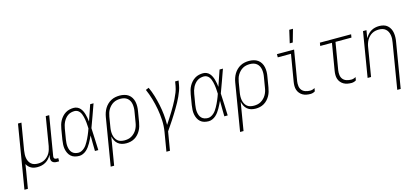

<svg xmlns="http://www.w3.org/2000/svg" viewBox="-95 -1341 4667 2150"><g transform="rotate(-15 2238.5 -266.5)"><path d="M-23 215 99 -520H139L87 -209Q84 -188 83 -166.5Q82 -145 85.5 -124Q89 -103 98 -85Q107 -67 122 -53.5Q137 -40 157.5 -34.5Q178 -29 200 -29Q220 -29 240 -33Q260 -37 278.5 -47.5Q297 -58 313 -74Q329 -90 339.5 -108.5Q350 -127 356 -147Q362 -167 366 -187L421 -520H461L385 -64Q384 -57 385 -50Q386 -43 390.5 -38Q395 -33 402 -31Q409 -29 416 -29H435L434 8H409Q394 8 380 4Q366 0 356.5 -10Q347 -20 345 -34.5Q343 -49 345 -64L350 -90Q337 -68 320 -48.5Q303 -29 280.5 -16Q258 -3 234 2.5Q210 8 186 8Q166 8 147.5 4.5Q129 1 112.5 -8Q96 -17 83.5 -30Q71 -43 62 -60Q56 -18 49 24Q42 66 35 107L17 215Z M670 8Q643 8 618 1Q593 -6 574.5 -22.5Q556 -39 545 -62Q534 -85 529.5 -110Q525 -135 526.5 -162Q528 -189 532 -215L552 -335Q556 -359 563 -383Q570 -407 582 -429Q594 -451 611.5 -470.5Q629 -490 651 -503.5Q673 -517 697.5 -522.5Q722 -528 745 -528Q768 -528 787.5 -519Q807 -510 820.5 -494.5Q834 -479 843 -460Q852 -441 857.5 -420.5Q863 -400 867 -379Q871 -358 873 -336Q889 -382 904.5 -428Q920 -474 936 -520H975Q951 -454 928 -388Q905 -322 880 -257Q884 -193 886 -128.5Q888 -64 891 0H852Q851 -45 850.5 -90.5Q850 -136 850 -181Q840 -160 830 -139.5Q820 -119 808.5 -99Q797 -79 783.5 -60.5Q770 -42 752.5 -26.5Q735 -11 713 -1.5Q691 8 670 8ZM671 -29Q689 -29 706.5 -37.5Q724 -46 739 -59.5Q754 -73 765 -89Q776 -105 785.5 -122Q795 -139 803.5 -156.5Q812 -174 819.5 -191.5Q827 -209 834 -227Q841 -245 847 -263Q846 -281 845 -298.5Q844 -316 842.5 -333Q841 -350 838 -367Q835 -384 831 -400.5Q827 -417 820.5 -433Q814 -449 804 -462Q794 -475 778.5 -483Q763 -491 745 -491Q726 -491 706 -486Q686 -481 669 -469.5Q652 -458 638 -441Q624 -424 615 -406Q606 -388 600 -368.5Q594 -349 591 -329L571 -209Q568 -189 566.5 -168Q565 -147 567.5 -127Q570 -107 577 -88.5Q584 -70 597.5 -56Q611 -42 630.5 -35.5Q650 -29 671 -29Z M977 215 1068 -335Q1072 -360 1080.5 -385Q1089 -410 1102.5 -432.5Q1116 -455 1135.5 -474Q1155 -493 1178.5 -505.5Q1202 -518 1227.5 -523Q1253 -528 1278 -528Q1306 -528 1332.5 -521.5Q1359 -515 1380 -500Q1401 -485 1414.5 -462.5Q1428 -440 1433.5 -414Q1439 -388 1438.5 -360Q1438 -332 1433 -305L1413 -185Q1409 -161 1402 -137Q1395 -113 1382.5 -90.5Q1370 -68 1352 -48.5Q1334 -29 1311.5 -16Q1289 -3 1264.5 2.5Q1240 8 1216 8Q1188 8 1163 1Q1138 -6 1118.5 -22.5Q1099 -39 1087.5 -62Q1076 -85 1071 -110L1017 215ZM1204 -29Q1224 -29 1245 -33Q1266 -37 1285 -48Q1304 -59 1320 -75Q1336 -91 1347 -110Q1358 -129 1364.5 -149.5Q1371 -170 1374 -191L1394 -311Q1398 -332 1398.5 -354Q1399 -376 1395.5 -397Q1392 -418 1382.5 -436Q1373 -454 1357 -467Q1341 -480 1320.5 -485.5Q1300 -491 1278 -491Q1258 -491 1237 -487Q1216 -483 1196.5 -472Q1177 -461 1161.5 -445Q1146 -429 1134.5 -410Q1123 -391 1117 -370.5Q1111 -350 1107 -329L1088 -213Q1084 -191 1083.5 -169Q1083 -147 1086.5 -126Q1090 -105 1099.5 -86Q1109 -67 1124 -53.5Q1139 -40 1160.5 -34.5Q1182 -29 1204 -29Z M1623 215 1660 -6Q1671 -73 1667.5 -139.5Q1664 -206 1652.5 -269.5Q1641 -333 1623 -394.5Q1605 -456 1580 -513L1616 -528Q1640 -476 1656.5 -421Q1673 -366 1685 -309Q1697 -252 1703 -193Q1709 -134 1708 -73Q1729 -105 1749.5 -136.5Q1770 -168 1789.5 -200Q1809 -232 1827.5 -264.5Q1846 -297 1862.5 -330.5Q1879 -364 1892.5 -398.5Q1906 -433 1912 -468L1921 -520H1961L1952 -468Q1947 -437 1935.5 -406Q1924 -375 1910 -344.5Q1896 -314 1880 -284.5Q1864 -255 1846.5 -226Q1829 -197 1811.5 -168.5Q1794 -140 1775.5 -112Q1757 -84 1738 -56Q1719 -28 1700 0L1664 215Z M2170 8Q2143 8 2118 1Q2093 -6 2074.5 -22.5Q2056 -39 2045 -62Q2034 -85 2029.5 -110Q2025 -135 2026.5 -162Q2028 -189 2032 -215L2052 -335Q2056 -359 2063 -383Q2070 -407 2082 -429Q2094 -451 2111.5 -470.5Q2129 -490 2151 -503.5Q2173 -517 2197.5 -522.5Q2222 -528 2245 -528Q2268 -528 2287.5 -519Q2307 -510 2320.5 -494.5Q2334 -479 2343 -460Q2352 -441 2357.5 -420.5Q2363 -400 2367 -379Q2371 -358 2373 -336Q2389 -382 2404.5 -428Q2420 -474 2436 -520H2475Q2451 -454 2428 -388Q2405 -322 2380 -257Q2384 -193 2386 -128.5Q2388 -64 2391 0H2352Q2351 -45 2350.5 -90.5Q2350 -136 2350 -181Q2340 -160 2330 -139.5Q2320 -119 2308.5 -99Q2297 -79 2283.5 -60.5Q2270 -42 2252.5 -26.5Q2235 -11 2213 -1.5Q2191 8 2170 8ZM2171 -29Q2189 -29 2206.5 -37.5Q2224 -46 2239 -59.5Q2254 -73 2265 -89Q2276 -105 2285.5 -122Q2295 -139 2303.5 -156.5Q2312 -174 2319.5 -191.5Q2327 -209 2334 -227Q2341 -245 2347 -263Q2346 -281 2345 -298.5Q2344 -316 2342.5 -333Q2341 -350 2338 -367Q2335 -384 2331 -400.5Q2327 -417 2320.5 -433Q2314 -449 2304 -462Q2294 -475 2278.5 -483Q2263 -491 2245 -491Q2226 -491 2206 -486Q2186 -481 2169 -469.5Q2152 -458 2138 -441Q2124 -424 2115 -406Q2106 -388 2100 -368.5Q2094 -349 2091 -329L2071 -209Q2068 -189 2066.5 -168Q2065 -147 2067.5 -127Q2070 -107 2077 -88.5Q2084 -70 2097.5 -56Q2111 -42 2130.5 -35.5Q2150 -29 2171 -29Z M2477 215 2568 -335Q2572 -360 2580.5 -385Q2589 -410 2602.5 -432.5Q2616 -455 2635.5 -474Q2655 -493 2678.5 -505.5Q2702 -518 2727.5 -523Q2753 -528 2778 -528Q2806 -528 2832.5 -521.5Q2859 -515 2880 -500Q2901 -485 2914.5 -462.5Q2928 -440 2933.5 -414Q2939 -388 2938.5 -360Q2938 -332 2933 -305L2913 -185Q2909 -161 2902 -137Q2895 -113 2882.5 -90.5Q2870 -68 2852 -48.5Q2834 -29 2811.5 -16Q2789 -3 2764.5 2.5Q2740 8 2716 8Q2688 8 2663 1Q2638 -6 2618.5 -22.5Q2599 -39 2587.5 -62Q2576 -85 2571 -110L2517 215ZM2704 -29Q2724 -29 2745 -33Q2766 -37 2785 -48Q2804 -59 2820 -75Q2836 -91 2847 -110Q2858 -129 2864.5 -149.5Q2871 -170 2874 -191L2894 -311Q2898 -332 2898.5 -354Q2899 -376 2895.5 -397Q2892 -418 2882.5 -436Q2873 -454 2857 -467Q2841 -480 2820.5 -485.5Q2800 -491 2778 -491Q2758 -491 2737 -487Q2716 -483 2696.5 -472Q2677 -461 2661.5 -445Q2646 -429 2634.5 -410Q2623 -391 2617 -370.5Q2611 -350 2607 -329L2588 -213Q2584 -191 2583.5 -169Q2583 -147 2586.5 -126Q2590 -105 2599.5 -86Q2609 -67 2624 -53.5Q2639 -40 2660.5 -34.5Q2682 -29 2704 -29Z M3349 8Q3325 8 3302 3.5Q3279 -1 3260 -12Q3241 -23 3226.5 -40.5Q3212 -58 3205 -79.5Q3198 -101 3198 -125Q3198 -149 3202 -173L3254 -483H3101V-520H3300L3241 -167Q3237 -140 3240.5 -112.5Q3244 -85 3260 -65.5Q3276 -46 3302.5 -37.5Q3329 -29 3356 -29Q3370 -29 3383.5 -33Q3397 -37 3409 -45L3403 -8Q3391 0 3377 4Q3363 8 3349 8ZM3271 -600 3305 -748H3348L3306 -600Z M3825 8Q3801 8 3778 3.5Q3755 -1 3735.5 -12Q3716 -23 3701.5 -40.5Q3687 -58 3680 -79.5Q3673 -101 3673 -125Q3673 -149 3677 -173L3729 -483H3593L3599 -520H3961L3955 -483H3770L3717 -167Q3713 -140 3716.5 -112.5Q3720 -85 3736 -65.5Q3752 -46 3778 -37.5Q3804 -29 3832 -29Q3845 -29 3859 -33Q3873 -37 3885 -45L3879 -8Q3867 0 3852.5 4Q3838 8 3825 8Z M4299 215 4386 -311Q4390 -332 4391 -353.5Q4392 -375 4388.5 -396Q4385 -417 4376 -435Q4367 -453 4351.5 -466.5Q4336 -480 4316 -485.5Q4296 -491 4274 -491Q4254 -491 4234 -487Q4214 -483 4195 -472.5Q4176 -462 4160.5 -446Q4145 -430 4134.5 -411.5Q4124 -393 4117.5 -373Q4111 -353 4108 -333L4053 0H4013L4099 -520H4139L4124 -430Q4137 -452 4154 -471.5Q4171 -491 4193 -504Q4215 -517 4239 -522.5Q4263 -528 4287 -528Q4314 -528 4339 -521Q4364 -514 4382.5 -497.5Q4401 -481 4412.5 -458.5Q4424 -436 4428 -410.5Q4432 -385 4431 -358Q4430 -331 4425 -305L4339 215Z"/></g></svg>

Font: Iosevka Extralight Oblique
Style: Regular
Weight: 200
Italic angle: -9°
Monospace: yes
Designer: Belleve Invis
Foundry: Belleve Invis
Version: Version 32.5.0; ttfautohint (v1.8.4)